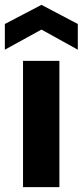

<svg xmlns="http://www.w3.org/2000/svg" viewBox="-27 -772 341 792"><path d="M68 0V-521H218V0ZM-7 -567V-673L144 -752L294 -673V-567L144 -650Z"/></svg>

Font: DM Sans 10pt Black
Style: Regular
Weight: 900
Version: Version 4.004;gftools[0.9.30]